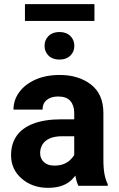

<svg xmlns="http://www.w3.org/2000/svg" viewBox="-20 -902 576 932"><path d="M340.3 -121.1V-353.5Q340.3 -390.1 321.5 -411.9Q302.7 -433.6 262.2 -433.6Q227.1 -433.6 206.8 -416.7Q186.5 -399.9 186.5 -370.1H45.4Q45.4 -416 73 -454.1Q100.6 -492.2 151.1 -515.1Q201.7 -538.1 270 -538.1Q361.3 -538.1 421.6 -491.7Q481.9 -445.3 481.9 -352.5V-128.9Q481.9 -84 487.3 -56.2Q492.7 -28.3 502.9 -8.3V0H360.4Q350.1 -21.5 345.2 -54.7Q340.3 -87.9 340.3 -121.1ZM358.9 -322.8 359.9 -240.7H282.7Q245.1 -240.7 221.2 -230Q197.3 -219.2 186 -200.4Q174.8 -181.6 174.8 -158.7Q174.8 -132.3 193.1 -115.2Q211.4 -98.1 243.7 -98.1Q291 -98.1 319.3 -124.3Q347.7 -150.4 347.7 -174.3L385.3 -112.8Q370.6 -74.2 330.8 -32.2Q291 9.8 212.9 9.8Q137.2 9.8 85.4 -34.9Q33.7 -79.6 33.7 -148.4Q33.7 -204.1 61 -242.9Q88.4 -281.7 142.8 -302.2Q197.3 -322.8 277.3 -322.8ZM196.3 -679.2Q196.3 -708.5 215.8 -727.5Q235.4 -746.6 268.6 -746.6Q301.8 -746.6 321.3 -727.5Q340.8 -708.5 340.8 -679.2Q340.8 -650.9 321.3 -631.8Q301.8 -612.8 268.6 -612.8Q235.4 -612.8 215.8 -631.8Q196.3 -650.9 196.3 -679.2ZM438.5 -881.8V-800.3H101.1V-881.8Z"/></svg>

Font: RobotoDEMO
Style: Regular
Weight: 400
Designer: Christian Robertson
Foundry: Google
Version: Version 2.136